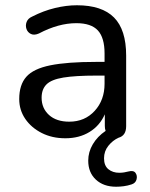

<svg xmlns="http://www.w3.org/2000/svg" viewBox="-20 -516 571 729"><path d="M377 -229H346Q266 -229 220.5 -221.5Q175 -214 156.5 -195.5Q138 -177 138 -145Q138 -105 166 -79.5Q194 -54 243 -54Q302 -54 339.5 -95Q377 -136 377 -198ZM421 193Q373 193 344 166Q315 139 315 94Q315 61 332.5 31.5Q350 2 381 -19Q378 -27 378 -38V-82Q359 -39 320 -15Q281 9 228 9Q178 9 138.5 -11Q99 -31 76 -64.5Q53 -98 53 -140Q53 -194 80 -224.5Q107 -255 171 -268Q235 -281 344 -281H377V-313Q377 -373 351.5 -400.5Q326 -428 270 -428Q202 -428 128 -389Q110 -381 97.5 -387Q85 -393 80.5 -406Q76 -419 81 -432.5Q86 -446 102 -453Q145 -475 188.5 -485.5Q232 -496 272 -496Q367 -496 413 -449.5Q459 -403 459 -305V-37Q459 -1 430 7Q408 17 391.5 37.5Q375 58 375 85Q375 113 391.5 126.5Q408 140 433 140Q443 140 451.5 138.5Q460 137 468 135Q487 130 494.5 140.5Q502 151 498.5 165Q495 179 480 184Q465 189 450 191Q435 193 421 193Z"/></svg>

Font: Chiron GoRound TC N
Style: Regular
Weight: 350
Designer: Ryoko NISHIZUKA 西塚涼子 (kana, bopomofo & ideographs); Paul D. Hunt (Latin, Greek & Cyrillic); Sandoll Communications 산돌커뮤니
Foundry: Adobe
Version: Version 1.000;hotconv 1.1.1;makeotfexe 2.6.0